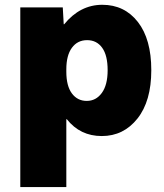

<svg xmlns="http://www.w3.org/2000/svg" viewBox="-20 -550 676 790"><path d="M63.5 219.7V-519.5H238.3L242.2 -450.2H244.1Q309.6 -530.3 400.9 -530.3Q492.2 -530.3 547.4 -459.5Q602.5 -388.7 602.5 -261.2Q602.5 -133.8 545.4 -62Q488.3 9.8 398.9 9.8Q309.6 9.8 254.9 -59.6H252.9V219.7ZM252.9 -254.9Q252.9 -196.3 275.9 -165.5Q298.8 -134.8 336.9 -134.8Q375 -134.8 398.9 -167.5Q422.9 -200.2 422.9 -261.2Q422.9 -322.3 400.4 -353.5Q377.9 -384.8 338.4 -384.8Q298.8 -384.8 275.9 -353.5Q252.9 -322.3 252.9 -264.6Z"/></svg>

Font: GenEi M Gothic v2 Black
Style: Regular
Weight: 900
Version: Version 2.0